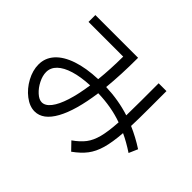

<svg xmlns="http://www.w3.org/2000/svg" viewBox="-150 -962 1238 1238"><g transform="rotate(45 469.0 -342.5)"><path d="M62.5 -224.6Q62.5 -284.7 102.8 -329.3Q143.1 -374 219.5 -399.9Q295.9 -425.8 401.9 -429.7Q412.6 -530.3 413.1 -646.5H96.7V-709H486.3V-700.2Q486.3 -556.2 474.1 -430.2Q590.3 -426.3 694.8 -392.6Q696.3 -452.1 696.3 -527.3V-686.5H767.6V-524.4Q767.6 -424.3 765.1 -366.2Q836.4 -335.4 903.3 -292L877 -231.4Q814.5 -272.5 761.2 -296.9Q754.4 -206.1 737.8 -148.7Q721.2 -91.3 691.2 -52Q661.1 -12.7 609.4 24.4L558.6 -28.3Q606 -61.5 632.3 -96.2Q658.7 -130.9 672.6 -184.1Q686.5 -237.3 691.9 -325.7Q588.9 -362.8 466.3 -365.7Q441.4 -185.5 388.2 -88.9Q335 7.8 258.8 7.8Q212.9 7.8 167 -27.3Q121.1 -62.5 91.8 -116.7Q62.5 -170.9 62.5 -224.6ZM250 -66.4Q281.7 -66.4 309.6 -102.1Q337.4 -137.7 358.9 -204.8Q380.4 -272 393.6 -364.7Q311.5 -360.8 252.7 -342.8Q193.8 -324.7 162.8 -294.7Q131.8 -264.6 131.8 -224.6Q131.8 -191.4 150.6 -154.1Q169.4 -116.7 197.3 -91.6Q225.1 -66.4 250 -66.4Z"/></g></svg>

Font: Pretendard
Style: Regular
Weight: 400
Designer: Base glyphs from Inter by Rasmus Andersson; Hangeul glyphs from Noto Sans CJK(Source Han Sans) by Jang Soo-young and Kan
Foundry: Kil Hyung-jin
Version: Version 1.309